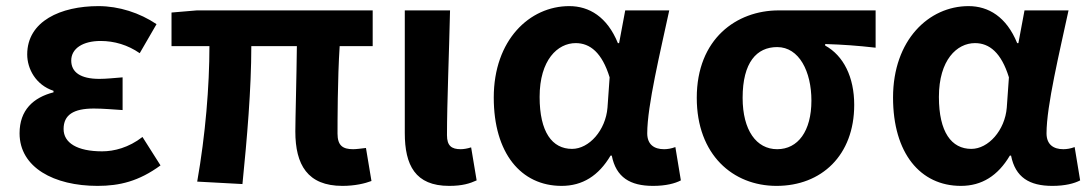

<svg xmlns="http://www.w3.org/2000/svg" viewBox="-20 -594 3561 628"><path d="M299 14C371 14 434 -1 505 -53L446 -146C401 -111 353 -99 314 -99C232 -99 188 -127 188 -172C188 -218 220 -239 287 -239C317 -239 349 -236 381 -234V-341C355 -339 328 -336 305 -336C243 -336 213 -358 213 -396C213 -436 252 -460 309 -460C354 -460 398 -447 437 -420L492 -515C437 -552 369 -574 302 -574C179 -574 69 -525 69 -416C69 -369 97 -316 155 -297V-292C89 -275 44 -234 44 -158C44 -46 157 14 299 14Z M1100 14C1141 14 1174 6 1195 -2L1177 -110C1160 -108 1145 -106 1135 -106C1101 -106 1084 -118 1084 -157C1084 -191 1084 -337 1091 -443H1199V-560H624L541 -553V-443H665C665 -312 652 -153 625 0L773 8C788 -141 802 -303 802 -443H951C950 -342 946 -204 946 -164C946 -55 986 14 1100 14Z M1449 14C1493 14 1517 6 1539 -4L1521 -112C1509 -108 1496 -106 1487 -106C1457 -106 1442 -117 1442 -152C1442 -257 1449 -423 1452 -560H1304V-159C1304 -54 1338 14 1449 14Z M1817 14C1885 14 1938 -19 1977 -85H1981C1995 -14 2041 14 2116 14C2158 14 2188 6 2207 -4L2189 -113C2176 -108 2163 -106 2152 -106C2120 -106 2097 -121 2097 -158C2097 -248 2140 -425 2169 -560H2025L2005 -453H2001C1966 -539 1907 -574 1842 -574C1712 -574 1595 -463 1595 -275C1595 -93 1684 14 1817 14ZM1851 -107C1786 -107 1745 -162 1745 -277C1745 -398 1804 -453 1863 -453C1910 -453 1949 -422 1974 -341L1967 -242C1961 -168 1907 -107 1851 -107Z M2520 14C2667 14 2774 -86 2774 -251C2774 -342 2739 -412 2679 -445V-450C2739 -448 2782 -445 2844 -438V-560H2527C2389 -560 2259 -467 2259 -274C2259 -88 2377 14 2520 14ZM2522 -106C2454 -106 2409 -168 2409 -274C2409 -390 2455 -440 2522 -440C2594 -440 2634 -360 2634 -265C2634 -165 2590 -106 2522 -106Z M3123 14C3191 14 3244 -19 3283 -85H3287C3301 -14 3347 14 3422 14C3464 14 3494 6 3513 -4L3495 -113C3482 -108 3469 -106 3458 -106C3426 -106 3403 -121 3403 -158C3403 -248 3446 -425 3475 -560H3331L3311 -453H3307C3272 -539 3213 -574 3148 -574C3018 -574 2901 -463 2901 -275C2901 -93 2990 14 3123 14ZM3157 -107C3092 -107 3051 -162 3051 -277C3051 -398 3110 -453 3169 -453C3216 -453 3255 -422 3280 -341L3273 -242C3267 -168 3213 -107 3157 -107Z"/></svg>

Font: Noto Sans T Chinese Bold
Style: Bold
Weight: 700
Designer: Ryoko NISHIZUKA (kana & ideographs); Paul D. Hunt (Latin, Greek & Cyrillic); Wenlong ZHANG (bopomofo); Sandoll Communica
Foundry: Adobe Systems Incorporated
Version: Version 1.000;PS 1;hotconv 1.0.78;makeotf.lib2.5.61930